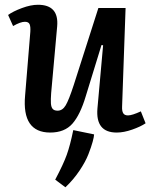

<svg xmlns="http://www.w3.org/2000/svg" viewBox="-20 -545 640 810"><path d="M14.2 -481.9Q35.2 -497.1 72.5 -511Q109.9 -524.9 140.1 -524.9Q229 -524.9 221.2 -434.1L195.8 -151.9Q193.8 -125.5 194.8 -109.1Q195.8 -92.8 202.4 -85.4Q209 -78.1 223.1 -78.1Q243.7 -78.1 257.1 -100.6Q270.5 -123 291 -186L395 -511.2H509.8L495.1 -96.2Q494.1 -76.7 499.8 -67.4Q505.4 -58.1 520 -58.1Q537.1 -58.1 574.2 -75.2L594.2 -24.9Q573.2 -10.7 537.8 1.7Q502.4 14.2 472.2 14.2Q382.3 14.2 391.1 -87.9L415 -354L408.2 -355L341.8 -139.2Q318.4 -60.5 285.4 -23.2Q252.4 14.2 191.9 14.2Q71.8 14.2 85.9 -142.1L107.9 -410.2Q109.4 -432.1 105 -442.6Q100.6 -453.1 85 -453.1Q66.4 -453.1 35.2 -435.1ZM377 22Q376.5 32.7 370.8 53.5Q365.2 74.2 353 105.7Q340.8 137.2 315.2 175.3Q289.6 213.4 255.9 245.1L212.9 212.9Q247.6 147.5 261.7 107.9Q275.9 68.4 289.1 3.9Z"/></svg>

Font: Literata Book SemiBold
Style: Italic
Weight: 600
Italic angle: -3°
Designer: Latin by Veronika Burian and Jose Scaglione. Greek by Irene Vlachou. Cyrillic by Vera Evstafieva
Foundry: TypeTogether
Version: Version 1.003;PS 001.003;hotconv 1.0.88;makeotf.lib2.5.64775